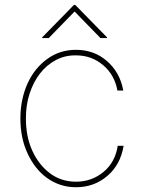

<svg xmlns="http://www.w3.org/2000/svg" viewBox="-20 -759 593 790"><path d="M63.9 0ZM292.6 11.4Q258.2 11.4 228 1.2Q197.8 -8.9 172.8 -27.2Q147.7 -45.5 127.8 -70.8Q108 -96.2 93.8 -126.8Q63.9 -190.7 63.9 -271.3Q63.9 -312.9 71.9 -349.8Q79.9 -386.7 94.5 -418Q109 -449.2 129.4 -474.1Q149.9 -498.9 174.7 -516.7Q226.2 -554 292.6 -554Q367.2 -554 420.1 -507.8Q473.7 -461.3 487.2 -386.4H463.1Q451.7 -450.6 404.5 -490.8Q356.9 -531.2 292.6 -531.2Q247.9 -532 209.9 -511.9Q171.9 -491.8 144.5 -456.5Q117.2 -421.2 101.7 -373.6Q86.3 -326 86.6 -271.3Q86.6 -196 113.3 -138.1Q139.6 -80.6 185.7 -45.8Q231.9 -11.4 292.6 -11.4Q357.6 -11.4 406.2 -51.8Q454.2 -92 464.5 -159.1H488.6Q475.5 -80.3 420.8 -34.4Q366.8 11.4 292.6 11.4ZM393.5 -602.3 286.9 -711.6 180.4 -602.3H153.4V-605.1L284.1 -738.6H289.8L420.5 -605.1V-602.3Z"/></svg>

Font: Linik Sans Thin
Style: Regular
Weight: 100
Designer: Fonts by Rasmus Andersson / Changes by Cristiano Sobral with parts from Marc Monis
Foundry: rsms
Version: Version 3.020; ttfautohint (v1.6)